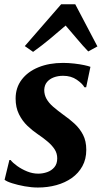

<svg xmlns="http://www.w3.org/2000/svg" viewBox="-20 -848 466 879"><path d="M374.5 -448.5H366.5Q357.5 -465 331.5 -483Q305.5 -501 269 -501Q245.5 -501 226.2 -493.8Q207 -486.5 195.2 -472.5Q183.5 -458.5 182.5 -436.5Q182.5 -414 193 -395.2Q203.5 -376.5 223.5 -359.2Q243.5 -342 269.5 -323Q297.5 -303.5 321.2 -281.8Q345 -260 360 -231.2Q375 -202.5 375 -162Q375 -119.5 357.2 -87.2Q339.5 -55 308.8 -33.2Q278 -11.5 238.2 -0.5Q198.5 10.5 153.5 10.5Q124.5 10.5 92.8 4.8Q61 -1 35.8 -9Q10.5 -17 1 -25L23 -115.5H28.5Q38.5 -102.5 58.8 -88Q79 -73.5 104.2 -63.2Q129.5 -53 155 -53Q176 -53 196 -60Q216 -67 229 -82.5Q242 -98 242 -123Q242 -146 230 -164.5Q218 -183 197.5 -200.2Q177 -217.5 151 -235Q128 -250.5 105 -272.5Q82 -294.5 66.8 -325.2Q51.5 -356 51.5 -397Q51.5 -446.5 79.2 -483.2Q107 -520 156 -540Q205 -560 268.5 -560Q294.5 -560 320.2 -557Q346 -554 365.8 -549.8Q385.5 -545.5 394 -542ZM131.5 -610.5 93.5 -637 260 -828.5H324.5L426 -635.5L384 -612.5Q358 -639.5 332.5 -670.2Q307 -701 280.5 -731Q245.5 -700.5 208 -669.5Q170.5 -638.5 131.5 -610.5Z"/></svg>

Font: Merriweather 36pt
Style: Bold Italic
Weight: 700
Italic angle: -7.8°
Version: Version 2.101